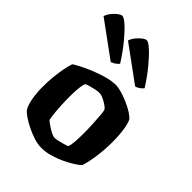

<svg xmlns="http://www.w3.org/2000/svg" viewBox="-223 -881 987 987"><g transform="rotate(45 270.5 -387.5)"><path d="M260 0Q234 0 204.2 -9.5Q174.5 -19 147 -32.8Q119.5 -46.5 99.5 -60.2Q79.5 -74 72.5 -82.5Q57 -104 50 -144Q43 -184 43 -228.5Q43 -267 46.8 -303Q50.5 -339 56.5 -369Q62.5 -399 69 -417Q83 -426 110 -440Q137 -454 170.8 -467.5Q204.5 -481 239.2 -490.5Q274 -500 302.5 -500Q321.5 -500 347 -492.5Q372.5 -485 398.8 -473.5Q425 -462 445.8 -448.8Q466.5 -435.5 476 -424.5Q484 -410 488.8 -386.5Q493.5 -363 495.8 -335.5Q498 -308 498 -280.5Q498 -224 490.2 -170.2Q482.5 -116.5 471.5 -85.5Q459.5 -74.5 436.5 -60Q413.5 -45.5 384 -31.8Q354.5 -18 322.5 -9Q290.5 0 260 0ZM272.5 -84.5Q280.5 -84.5 296.2 -88Q312 -91.5 327.8 -96.2Q343.5 -101 351.5 -104Q357.5 -116.5 359.8 -145.2Q362 -174 362 -205Q362 -236.5 360.2 -272.8Q358.5 -309 356 -337Q353.5 -365 349.5 -370.5Q346 -376.5 332.2 -386Q318.5 -395.5 301.8 -403.5Q285 -411.5 270.5 -411.5Q260.5 -411.5 244.2 -408.2Q228 -405 212.5 -400.5Q197 -396 188 -391.5Q184.5 -384.5 181.8 -368.2Q179 -352 177.8 -331.8Q176.5 -311.5 176.5 -290.5Q176.5 -257 178.5 -222.2Q180.5 -187.5 183.5 -162.2Q186.5 -137 189 -131Q191.5 -128 201.5 -120.5Q211.5 -113 224.8 -104.8Q238 -96.5 251 -90.5Q264 -84.5 272.5 -84.5ZM200.5 -564.5 7.5 -705.5Q13.5 -723 26 -738.8Q38.5 -754.5 52.5 -764.8Q66.5 -775 75 -775Q87 -775 112.8 -752Q138.5 -729 172.5 -688Q206.5 -647 241 -592.5Q236.5 -586 225.5 -577.5Q214.5 -569 200.5 -564.5ZM378 -564.5 185 -705.5Q190.5 -722.5 203.2 -738.2Q216 -754 230 -764.5Q244 -775 253 -775Q264.5 -775 290.8 -751.5Q317 -728 351 -687Q385 -646 419 -592.5Q414 -585.5 402.5 -576.5Q391 -567.5 378 -564.5Z"/></g></svg>

Font: Texturina Medium
Style: Regular
Weight: 500
Designer: Guillermo Torres Carreño
Foundry: Omnibus-Type
Version: Version 1.003